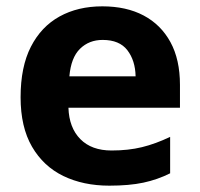

<svg xmlns="http://www.w3.org/2000/svg" viewBox="-20 -576 631 606"><path d="M303 -556Q379 -556 433.5 -527Q488 -498 518 -443Q548 -388 548 -308V-236H196Q198 -173 233.5 -137Q269 -101 332 -101Q385 -101 428 -111.5Q471 -122 517 -144V-29Q477 -9 432.5 0.5Q388 10 325 10Q243 10 180 -20.5Q117 -51 81 -113Q45 -175 45 -269Q45 -365 77.5 -428.5Q110 -492 168 -524Q226 -556 303 -556ZM304 -450Q261 -450 232.5 -422Q204 -394 199 -335H408Q407 -385 382 -417.5Q357 -450 304 -450Z"/></svg>

Font: Noto Sans Kawi
Style: Bold
Weight: 700
Designer: Fadhl Haqq
Version: Version 1.000